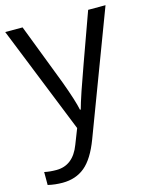

<svg xmlns="http://www.w3.org/2000/svg" viewBox="-116 -612 736 928"><g transform="rotate(-15 252.0 -147.5)"><path d="M1 -535.2H87.9L205.1 -230Q243.7 -125.5 252.9 -79.1H256.8Q263.2 -104 283.4 -164.3Q303.7 -224.6 416 -535.2H502.9L272.9 74.2Q238.8 164.6 193.1 202.4Q147.5 240.2 81.1 240.2Q43.9 240.2 7.8 231.9V167Q34.7 172.9 67.9 172.9Q151.4 172.9 187 79.1L216.8 2.9Z"/></g></svg>

Font: f01206874
Style: Regular
Weight: 400
Foundry: Ascender Corporation
Version: Version 1.10